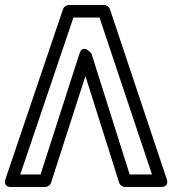

<svg xmlns="http://www.w3.org/2000/svg" viewBox="-33 -721 688 766"><path d="M47.9 -25 259.9 -651H364L573.3 -25H484.3L331.8 -507.5C331.8 -507.5 297.7 -549.5 284.2 -507.7L128.8 -25ZM-10.7 -8C-23 28.4 13 25 13 25H147C156.8 25 167.4 18.2 170.8 7.7L307.8 -417.7L442.2 7.5C445.2 17 454.9 25 466 25H608C646.3 25 631.7 -7.9 631.7 -7.9L405.7 -683.9C402.7 -692.9 393.1 -701 382 -701H242C232.7 -701 221.9 -694.5 218.3 -684Z"/></svg>

Font: Fog Sans
Style: Outline
Weight: 700
Foundry: Intel Corporation
Version: Version 1.00